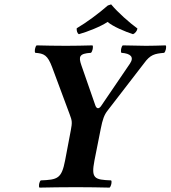

<svg xmlns="http://www.w3.org/2000/svg" viewBox="-20 -854 778 876"><path d="M411 -122 440 -268C448 -308 455 -330 472 -351L637 -565C666 -605 685 -609 729 -613C736 -619 741 -641 736 -647C707 -646 668 -645 646 -645C624 -645 578 -646 540 -647C533 -641 529 -619 534 -613C576 -610 593 -594 573 -564L441 -370C432 -357 421 -356 415 -373L351 -557C338 -595 341 -610 395 -613C402 -619 407 -641 402 -647C363 -646 320 -645 282 -645C245 -645 176 -646 147 -647C140 -641 136 -619 141 -613C181 -610 197 -603 218 -547L298 -332C309 -303 310 -296 303 -259L277 -122C261 -39 243 -34 166 -31C159 -25 155 -4 160 2C207 1 263 0 328 0C388 0 432 1 480 2C487 -4 492 -25 487 -31C411 -34 395 -39 411 -122ZM607 -724C571 -750 518 -797 487 -834L472 -829C432 -794 376 -752 330 -725C329 -715 332 -702 340 -698C379 -709 438 -732 471 -754C495 -733 550 -710 587 -698C597 -702 606 -714 607 -724Z"/></svg>

Font: Libertinus Serif
Style: Bold Italic
Weight: 700
Italic angle: -12°
Designer: Philipp H. Poll, Khaled Hosny
Foundry: Caleb Maclennan
Version: Version 7.050;RELEASE